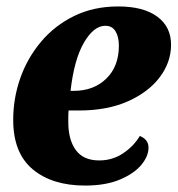

<svg xmlns="http://www.w3.org/2000/svg" viewBox="-20 -566 553 596"><path d="M244 10Q142 10 81.5 -40.5Q21 -91 21 -194Q21 -261 43 -323.5Q65 -386 107.5 -436.5Q150 -487 210.5 -516.5Q271 -546 347 -546Q425 -546 468 -514.5Q511 -483 511 -427Q511 -373 476 -326.5Q441 -280 377 -251.5Q313 -223 225 -223H193Q192 -214 192 -204.5Q192 -195 192 -187Q192 -132 215.5 -100Q239 -68 288 -68Q329 -68 362 -90Q395 -112 414 -144Q441 -133 441 -108Q441 -81 418.5 -54Q396 -27 352 -8.5Q308 10 244 10ZM199 -284H209Q271 -284 310 -322Q349 -360 349 -424Q349 -452 338.5 -469Q328 -486 307 -486Q271 -486 240.5 -433.5Q210 -381 199 -284Z"/></svg>

Font: Noto Serif SemiCondensed ExtraBold
Style: Italic
Weight: 800
Width: 4
Italic angle: -12°
Designer: Monotype Design Team
Foundry: Monotype Imaging Inc.
Version: Version 2.014; ttfautohint (v1.8.4.7-5d5b)